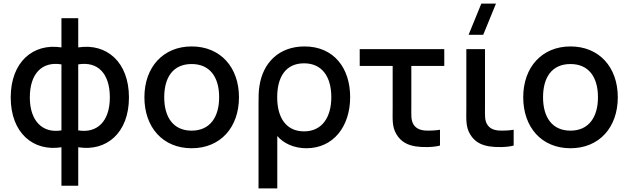

<svg xmlns="http://www.w3.org/2000/svg" viewBox="-20 -815 3519 1075"><path d="M418 225V9.5C576 34.5 702 -70.5 702 -269.5C702 -468.5 576 -574.5 418 -549.5V-713H324V-549.5C166 -574.5 40 -468.5 40 -269.5C40 -70.5 166 34.5 324 9.5V225ZM418 -454.5C526 -472.5 595 -405.5 595 -269.5C595 -134 522.5 -67.5 418 -85ZM324 -85C219.5 -67.5 147 -136 147 -269.5C147 -403.5 216 -472.5 324 -454.5Z M1053 15C1214 15 1318 -101.5 1318 -270.5C1318 -437.5 1215 -555 1053 -555C894 -555 788.5 -439.5 788.5 -270.5C788.5 -103 891 15 1053 15ZM1053 -83.5C952 -83.5 899.5 -156.5 899.5 -270.5C899.5 -380.5 948 -456.5 1053 -456.5C1155 -456.5 1207 -383.5 1207 -270.5C1207 -160 1156 -83.5 1053 -83.5Z M1532.5 240V-53.5C1567.5 -12.5 1625.5 15 1695.5 15C1847 15 1940.5 -107.5 1940.5 -271.5C1940.5 -433.5 1849.5 -555 1685 -555C1542 -555 1451.5 -463.5 1432.5 -332.5C1427.5 -302.5 1427.5 -269.5 1427.5 -233.5V240ZM1682.5 -79.5C1581.5 -79.5 1532 -156.5 1532 -270.5C1532 -383 1579 -460.5 1682.5 -460.5C1784.5 -460.5 1835 -383.5 1835 -271C1835 -159.5 1784 -79.5 1682.5 -79.5Z M2306.5 4.5C2343 10.5 2405 10.5 2443.5 0V-88.5C2415.5 -84 2382.5 -82.5 2355 -84.5C2330.5 -87.5 2307.5 -96.5 2294 -120.5C2280.5 -143.5 2283 -172.5 2283 -217.5V-446H2467.5V-540H1994V-446H2178.5V-212.5C2178.5 -148 2174 -106.5 2199.5 -63.5C2226.5 -18 2265.5 -2.5 2306.5 4.5Z M2603.5 -620H2685.5L2757 -795H2675ZM2719 4.5C2755.5 10.5 2817.5 10.5 2856 0V-88.5C2828 -84 2795 -82.5 2767.5 -84.5C2743 -87.5 2720 -96.5 2706.5 -120.5C2693 -143.5 2695.5 -172.5 2695.5 -217.5V-540H2591V-212.5C2591 -148 2586.5 -106.5 2612 -63.5C2639 -18 2678 -2.5 2719 4.5Z M3174 15C3335 15 3439 -101.5 3439 -270.5C3439 -437.5 3336 -555 3174 -555C3015 -555 2909.5 -439.5 2909.5 -270.5C2909.5 -103 3012 15 3174 15ZM3174 -83.5C3073 -83.5 3020.5 -156.5 3020.5 -270.5C3020.5 -380.5 3069 -456.5 3174 -456.5C3276 -456.5 3328 -383.5 3328 -270.5C3328 -160 3277 -83.5 3174 -83.5Z"/></svg>

Font: Manrope SemiBold
Style: Regular
Weight: 600
Designer: Mikhail Sharanda
Foundry: Mikhail Sharanda
Version: Version 4.505